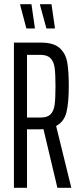

<svg xmlns="http://www.w3.org/2000/svg" viewBox="-20 -890 381 910"><path d="M252 0 186 -278Q181 -277 170 -277H108V0H46V-688H175Q234 -688 262.5 -662.5Q291 -637 298.5 -595.5Q306 -554 306 -483Q306 -403 295 -358Q284 -313 246 -293L318 0ZM243 -481Q243 -539 239 -568.5Q235 -598 219.5 -614Q204 -630 172 -630H108V-333H174Q205 -333 220 -348.5Q235 -364 239 -394Q243 -424 243 -481ZM145 -755H105L76 -865V-870H129L145 -760ZM240 -755H200L170 -865V-870H224L240 -760Z"/></svg>

Font: Saira Ultra Condensed
Style: Regular
Weight: 400
Width: 1
Designer: Hector Gatti with collaboration of the Omnibus-Type team
Foundry: Omnibus-Type
Version: Version 1.001; ttfautohint (v1.8)